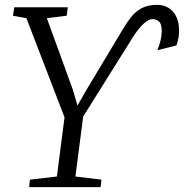

<svg xmlns="http://www.w3.org/2000/svg" viewBox="-20 -773 760 793"><path d="M100.5 0 103.5 -31 215 -44 246.5 -288.5 89 -698 33.5 -708 39 -743H260L255.5 -708L173.5 -698L280.5 -403.5L300 -337L337.5 -402.5L486.5 -651Q503 -679 521.2 -702.2Q539.5 -725.5 565.2 -739.2Q591 -753 628.5 -753Q656 -753 676.5 -740.2Q697 -727.5 708.2 -704Q719.5 -680.5 719.5 -647.5Q719.5 -628.5 717.2 -617Q715 -605.5 709 -585.5L629.5 -565.5Q639 -587 643.5 -607.2Q648 -627.5 648 -645Q648 -674.5 636.5 -684.2Q625 -694 611.5 -694Q599.5 -694 587.2 -686Q575 -678 563.8 -665.8Q552.5 -653.5 542.2 -639.2Q532 -625 524.5 -612.5L323.5 -291.5L291.5 -44L399 -31L395.5 0Z"/></svg>

Font: Merriweather 48pt Light
Style: Italic
Weight: 300
Italic angle: -7.8°
Version: Version 2.101